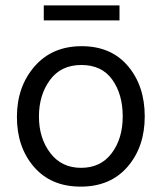

<svg xmlns="http://www.w3.org/2000/svg" viewBox="-20 -686 602 715"><path d="M425 -610H143V-666H425ZM283 -444Q207 -444 166 -388Q125 -332 125 -252Q125 -172 167 -116.5Q209 -61 282 -61Q355 -61 396 -115.5Q437 -170 437 -252.5Q437 -335 398 -389.5Q359 -444 283 -444ZM284 -514Q394 -514 456.5 -440Q519 -366 519 -252.5Q519 -139 455 -65Q391 9 280.5 9Q170 9 106.5 -64.5Q43 -138 43 -250.5Q43 -363 108.5 -438.5Q174 -514 284 -514Z"/></svg>

Font: Hind Jalandhar
Style: Regular
Weight: 400
Designer: Namrata Goyal
Foundry: Indian Type Foundry
Version: Version 0.702;PS 1.0;hotconv 1.0.81;makeotf.lib2.5.63406